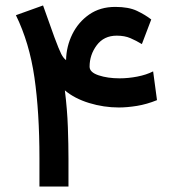

<svg xmlns="http://www.w3.org/2000/svg" viewBox="-20 -681 622 701"><path d="M406.2 -550.8Q359.4 -550.8 333.3 -515.9Q307.1 -481 307.1 -437.5Q307.1 -417 340.1 -406Q373 -395 416.5 -395Q448.7 -395 481.4 -401.4Q514.2 -407.7 539.1 -420.4L553.2 -315.4Q516.1 -300.3 480 -294.4Q443.8 -288.6 413.6 -288.6Q358.9 -288.6 305.4 -304.9Q252 -321.3 216.8 -351.1Q225.6 -280.3 227.8 -216.3Q230 -152.3 230 -102.1V0H124V-103.5Q124 -271.5 105.7 -398.2Q87.4 -524.9 38.1 -625.5L137.2 -661.1L178.7 -544.9Q195.8 -499 203.6 -483.9Q211.4 -468.8 221.2 -461.4Q222.2 -511.7 244.1 -556.2Q266.1 -600.6 305.9 -628.2Q345.7 -655.8 400.9 -655.8Q449.7 -655.8 480 -641.4Q510.3 -627 532.2 -609.9L498 -520Q477.1 -532.7 456.1 -541.7Q435.1 -550.8 406.2 -550.8Z"/></svg>

Font: Vazirmatn RD UI FD Medium
Style: Regular
Weight: 500
Designer: Saber Rastikerdar
Foundry: Saber Rastikerdar
Version: Version 33.003